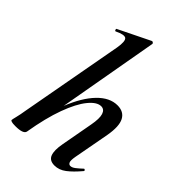

<svg xmlns="http://www.w3.org/2000/svg" viewBox="-222 -808 898 898"><g transform="rotate(45 227.5 -358.5)"><path d="M60 8Q41 8 34 5.5Q27 3 27 0Q27 -4 32.5 -26Q38 -48 42 -74L136 -589Q144 -637 131.5 -647Q119 -657 78 -637Q74 -636 72 -642Q70 -648 74 -649L229 -725Q234 -727 238 -723Q242 -719 241 -717L116 -12Q111 8 60 8ZM319 9Q286 9 276.5 -16Q267 -41 276 -89L305 -248Q314 -296 306.5 -319Q299 -342 278 -342Q250 -342 219 -304Q188 -266 161 -192.5Q134 -119 116 -12L98 -13Q118 -132 152.5 -218.5Q187 -305 232.5 -352Q278 -399 329 -399Q371 -399 388 -367Q405 -335 393 -267L360 -89Q355 -61 359.5 -51.5Q364 -42 373 -42Q384 -42 397 -52Q410 -62 426 -77Q429 -81 433.5 -77Q438 -73 434 -69Q403 -32 376 -11.5Q349 9 319 9Z"/></g></svg>

Font: Cormorant Infant Light
Style: Bold Italic
Weight: 700
Italic angle: -10°
Version: Version 4.001